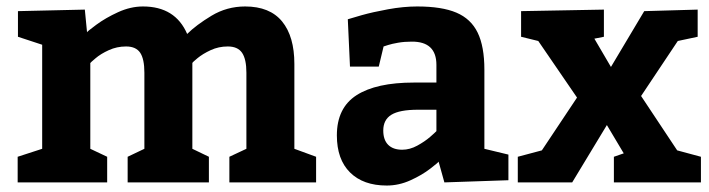

<svg xmlns="http://www.w3.org/2000/svg" viewBox="-20 -570 2215 600"><path d="M967.8 0H696.8V-80.1L750 -105V-342.8Q750 -384.8 736.6 -404.8Q723.1 -424.8 691.9 -424.8Q663.1 -424.8 638.4 -413.3Q613.8 -401.9 597.4 -388.4Q581.1 -375 581.1 -373V-105L632.8 -80.1V0H378.9V-80.1L431.2 -105V-342.8Q431.2 -385.7 418 -405.3Q404.8 -424.8 374 -424.8Q345.2 -424.8 320.1 -413.3Q294.9 -401.9 278.6 -387.9Q262.2 -374 262.2 -373V-105L314.9 -80.1V0H35.2V-80.1L111.8 -105V-430.2L36.1 -455.1V-535.2L245.1 -540L252 -469.2Q252 -471.2 281 -492.7Q310.1 -514.2 349.1 -532Q388.2 -549.8 426.8 -549.8Q527.8 -549.8 564.9 -463.9Q592.8 -491.7 640.9 -520.8Q689 -549.8 746.1 -549.8Q823.2 -549.8 861.6 -502.9Q899.9 -456.1 899.9 -370.1V-105L967.8 -80.1Z M1188.5 9.8Q1115.2 9.8 1074 -31Q1032.7 -71.8 1032.7 -147Q1032.7 -232.9 1094.2 -272.5Q1155.8 -312 1273.4 -312H1343.8V-367.2Q1343.8 -440.4 1266.6 -439.9Q1243.7 -439.9 1224.1 -436.5Q1204.6 -433.1 1193.1 -429.4Q1181.6 -425.8 1178.7 -424.8L1163.6 -361.8H1073.7L1066.9 -509.8Q1075.7 -512.7 1110.1 -522.5Q1144.5 -532.2 1192.6 -541Q1240.7 -549.8 1283.7 -549.8Q1360.8 -549.8 1406.2 -530.5Q1451.7 -511.2 1472.7 -468Q1493.7 -424.8 1493.7 -352.1V-105L1568.8 -86.9V-6.8L1368.7 0L1350.6 -64.9Q1350.6 -63 1324.7 -43Q1298.8 -22.9 1262.7 -6.6Q1226.6 9.8 1188.5 9.8ZM1236.8 -102.1Q1260.7 -102.1 1284.2 -115Q1307.6 -127.9 1323.7 -141.8Q1339.8 -155.8 1343.8 -160.2V-227.1H1286.6Q1228.5 -227.1 1203.1 -211.4Q1177.7 -195.8 1177.7 -162.1Q1177.7 -132.8 1193.1 -117.4Q1208.5 -102.1 1236.8 -102.1Z M2098.1 -441.9 1983.4 -270 2096.2 -100.1 2170.4 -80.1V0H1898.4V-80.1L1929.2 -90.8L1876.5 -179.2L1768.1 0H1598.1V-80.1L1673.3 -100.1L1783.2 -265.1L1662.1 -441.9L1608.4 -455.1V-535.2L1867.2 -540V-455.1L1837.4 -449.2L1889.2 -360.8L1993.2 -535.2L2160.2 -540V-455.1Z"/></svg>

Font: Kadwa
Style: Regular
Weight: 400
Designer: Sol Matas
Foundry: Sol Matas
Version: Version 1.000;PS 001.000;hotconv 1.0.70;makeotf.lib2.5.58329